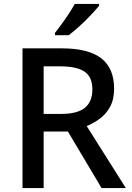

<svg xmlns="http://www.w3.org/2000/svg" viewBox="-20 -961 673 981"><path d="M295 -714Q432 -714 497.5 -663Q563 -612 563 -508Q563 -453 542.5 -415.5Q522 -378 490 -354.5Q458 -331 423 -317L623 0H499L327 -289H203V0H95V-714ZM288 -622H203V-379H293Q376 -379 414 -410.5Q452 -442 452 -504Q452 -568 412 -595Q372 -622 288 -622ZM486 -931Q471 -913 444 -884Q417 -855 386 -827Q355 -799 331 -781H261V-793Q276 -812 295 -838Q314 -864 332 -891.5Q350 -919 362 -941H486Z"/></svg>

Font: Noto Sans Kannada Medium
Style: Regular
Weight: 500
Designer: Jelle Bosma - Monotype Design Team
Foundry: Monotype Imaging Inc.
Version: Version 2.005; ttfautohint (v1.8.4.7-5d5b)